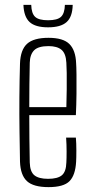

<svg xmlns="http://www.w3.org/2000/svg" viewBox="-20 -761 383 787"><path d="M251 -197H291Q293 -174 293 -144Q293 -114 292 -98Q289 -43 265 -18.5Q241 6 179 6Q117 6 90.5 -18.5Q64 -43 62 -98Q61 -155 60 -222.5Q59 -290 59.5 -361.5Q60 -433 62 -501Q64 -557 91 -581.5Q118 -606 179 -606Q239 -606 264.5 -580.5Q290 -555 292 -502Q293 -491 293.5 -456Q294 -421 293.5 -376Q293 -331 291 -289H100Q100 -241 100.5 -192Q101 -143 102 -95Q103 -57 121 -42.5Q139 -28 177 -28Q216 -28 233.5 -42.5Q251 -57 252 -95Q253 -110 253 -139.5Q253 -169 251 -197ZM179 -572Q137 -572 120 -555Q103 -538 102 -504Q101 -461 100.5 -415.5Q100 -370 100 -322H252Q253 -358 253.5 -395Q254 -432 253.5 -462Q253 -492 252 -504Q250 -542 232 -557Q214 -572 179 -572ZM76 -741H108Q109 -706 124 -692Q139 -678 177 -678Q215 -678 230 -692Q245 -706 246 -741H278Q277 -692 253 -670.5Q229 -649 177 -649Q125 -649 101.5 -670.5Q78 -692 76 -741Z"/></svg>

Font: Big Shoulders Text Thin
Style: Regular
Weight: 100
Designer: Patric King
Foundry: XO Type Co
Version: Version 1.000; ttfautohint (v1.8.2)